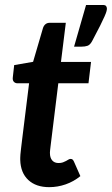

<svg xmlns="http://www.w3.org/2000/svg" viewBox="-20 -764 461 792"><path d="M403.5 -743.5H335L285.5 -571.5H315.5C325.8 -571.5 334.4 -572.8 341.2 -575.2C348.1 -577.8 354.2 -583.8 359.5 -593.5C373.5 -619.8 384.6 -641.2 392.8 -657.5C400.9 -673.8 407.1 -686.8 411.2 -696.2C415.4 -705.8 418.1 -712.8 419.2 -717.2C420.4 -721.8 421 -725.5 421 -728.5C421 -731.8 420 -735.2 418 -738.5C416 -741.8 411.2 -743.5 403.5 -743.5ZM63.5 -104.5C64.5 -68.8 75.6 -41.2 96.8 -21.5C117.9 -1.8 146.7 8 183 8C206 8 228.6 4.2 250.8 -3.5C272.9 -11.2 293.2 -22.5 311.5 -37.5L285 -97.5C283.3 -101.2 281.5 -103.9 279.5 -105.8C277.5 -107.6 274.7 -108.5 271 -108.5C268.3 -108.5 265.5 -107.6 262.5 -105.8C259.5 -103.9 256.2 -102 252.5 -100C248.8 -98 244.5 -96.1 239.5 -94.2C234.5 -92.4 228.5 -91.5 221.5 -91.5C210.2 -91.5 201.4 -95.2 195.2 -102.5C189.1 -109.8 186 -119.8 186 -132.5V-136.2C186 -138.1 186.2 -141.2 186.8 -145.8C187.2 -150.2 188 -156.5 189 -164.5C190 -172.5 191.3 -183.3 193 -197L220.5 -420.5H345L355.5 -508.5H231.5L251.5 -670H185.5C178.5 -670 172.7 -668.2 168 -664.5C163.3 -660.8 159.8 -655.7 157.5 -649L116.5 -509L38.5 -495.5L33 -446.5C31.7 -437.8 32.9 -431.3 36.8 -427C40.6 -422.7 45.5 -420.5 51.5 -420.5H100L71.5 -190.5C69.5 -174.5 67.9 -161.4 66.8 -151.2C65.6 -141.1 64.8 -132.9 64.2 -126.8C63.8 -120.6 63.5 -115.9 63.5 -112.8Z"/></svg>

Font: Lato
Style: Bold Italic
Weight: 700
Italic angle: -7°
Designer: Lukasz Dziedzic
Foundry: tyPoland Lukasz Dziedzic
Version: Version 2.007; 2014-02-27